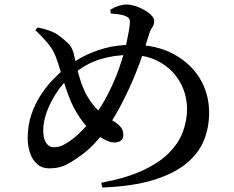

<svg xmlns="http://www.w3.org/2000/svg" viewBox="-20 -800 1040 853"><path d="M430 12Q542 -9 615.5 -43.5Q689 -78 732 -122Q775 -166 793 -216Q811 -266 811 -316Q811 -362 794.5 -404.5Q778 -447 746 -481Q714 -515 667 -535.5Q620 -556 557 -556Q487 -556 422.5 -536Q358 -516 298 -464Q256 -428 228 -383.5Q200 -339 186 -297.5Q172 -256 172 -223Q172 -184 185 -165Q198 -146 218 -146Q243 -146 263.5 -157Q284 -168 306 -185Q331 -205 358 -234.5Q385 -264 410.5 -300.5Q436 -337 457 -377Q488 -437 509.5 -498Q531 -559 542.5 -611.5Q554 -664 557 -697Q558 -714 551 -720.5Q544 -727 531 -731Q519 -735 504 -737Q489 -739 472 -740L470 -757Q488 -768 507 -774Q526 -780 543 -780Q559 -780 580 -773.5Q601 -767 620.5 -756Q640 -745 652.5 -732Q665 -719 665 -706Q665 -691 656 -678Q647 -665 640 -641Q630 -608 619.5 -575.5Q609 -543 596.5 -509.5Q584 -476 567 -436.5Q550 -397 526 -350Q498 -294 468 -249.5Q438 -205 408 -171.5Q378 -138 347 -115Q317 -92 281.5 -72Q246 -52 199 -52Q166 -52 144.5 -71.5Q123 -91 113 -121.5Q103 -152 103 -185Q103 -243 119.5 -291.5Q136 -340 161.5 -378.5Q187 -417 214 -445Q241 -473 261 -490Q296 -519 341 -544Q386 -569 442.5 -585Q499 -601 569 -601Q674 -601 750 -560.5Q826 -520 867.5 -452Q909 -384 909 -299Q909 -233 885.5 -175.5Q862 -118 807 -73Q752 -28 660.5 0Q569 28 434 33ZM488 -167Q470 -167 449.5 -177.5Q429 -188 414 -198Q370 -227 342.5 -266Q315 -305 298 -342Q284 -374 271.5 -411.5Q259 -449 248.5 -485Q238 -521 228 -547Q217 -578 193 -607Q169 -636 137 -666L147 -678Q175 -673 200.5 -663.5Q226 -654 243 -641Q262 -627 281 -609.5Q300 -592 308 -560Q314 -536 320.5 -505.5Q327 -475 337.5 -442.5Q348 -410 364 -379Q389 -335 417.5 -308.5Q446 -282 477 -266Q496 -256 512 -240.5Q528 -225 528 -200Q528 -184 517 -175.5Q506 -167 488 -167Z"/></svg>

Font: Noto Serif SC ExtraLight SemiBold
Style: Regular
Weight: 600
Version: Version 2.002-H1;hotconv 1.1.0;makeotfexe 2.6.0